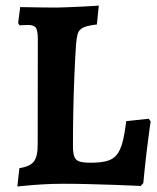

<svg xmlns="http://www.w3.org/2000/svg" viewBox="-20 -669 570 699"><path d="M43.2 10 50.5 -56.7Q89.1 -62.7 103.1 -80.7Q117.2 -98.6 117.2 -142.6L117.7 -525.6Q117.7 -557.1 110.7 -567.7Q103.7 -578.2 81.6 -578.2Q73.1 -578.2 62.2 -577.4Q51.3 -576.7 51.3 -576.7L46.1 -585.2L53.5 -643.2Q65.7 -643.2 88.7 -642.6Q111.6 -642.1 138.3 -641.8Q165 -641.5 187.6 -641.5Q204.5 -641.5 230 -642.8Q255.5 -644.1 280.6 -645.1Q305.7 -646.2 322.7 -647.4Q339.7 -648.7 339.7 -648.7L332.6 -579.8Q299.1 -576.3 283.4 -568.8Q267.7 -561.4 263.2 -546.7Q258.8 -532.1 256.7 -505.3Q253.1 -451 250.6 -388.4Q248 -325.8 246.8 -261.8Q245.6 -197.8 245.6 -138.2Q245.6 -112.8 250.2 -99.5Q254.8 -86.1 268.8 -81.3Q282.7 -76.6 308.9 -76.6Q345.3 -76.6 368 -82.5Q390.7 -88.4 404.3 -104.5Q417.8 -120.6 425.8 -150.4Q433.8 -180.2 439.5 -228L521.4 -236.7L528.5 -227.1Q528.5 -227.1 523.9 -195.2Q519.4 -163.2 513.3 -112.3Q507.3 -61.4 501.7 -2.4L492.2 8.1Q492.2 8.1 465.3 6.8Q438.5 5.5 395.7 4Q352.9 2.5 304.5 1.3Q256 0 211.9 0Q168.6 0 130 2.5Q91.4 5 67.3 7.5Q43.2 10 43.2 10Z"/></svg>

Font: Alegreya
Style: Regular
Weight: 400
Designer: Juan Pablo del Peral
Foundry: Huerta Tipografica
Version: Version 2.009